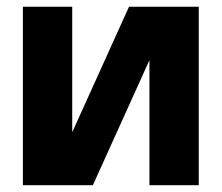

<svg xmlns="http://www.w3.org/2000/svg" viewBox="-20 -542 649 562"><path d="M47 0V-522.2H191.4V-154.9L357.6 -522.2H561.8V0H417.4V-365.9L251.9 0Z"/></svg>

Font: TikTok Sans Light
Style: Regular
Weight: 300
Version: Version 4.000